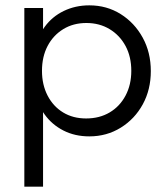

<svg xmlns="http://www.w3.org/2000/svg" viewBox="-20 -500 625 718"><path d="M314 10Q260 10 217 -12Q174 -34 146.5 -72.5Q119 -111 113 -162V-309Q119 -361 147 -399.5Q175 -438 218.5 -459Q262 -480 314 -480Q379 -480 431 -447.5Q483 -415 513.5 -359.5Q544 -304 544 -234Q544 -165 514 -110Q484 -55 431.5 -22.5Q379 10 314 10ZM71 198V-470H141V-350L127 -236L141 -121V198ZM302 -57Q352 -57 390 -79.5Q428 -102 449.5 -142.5Q471 -183 471 -235Q471 -288 449.5 -328Q428 -368 390 -391Q352 -414 303 -414Q254 -414 216.5 -391Q179 -368 158 -328Q137 -288 137 -235Q137 -183 158 -142.5Q179 -102 216 -79.5Q253 -57 302 -57Z"/></svg>

Font: Outfit Thin Light
Style: Regular
Weight: 300
Version: Version 1.100;gftools[0.9.27]